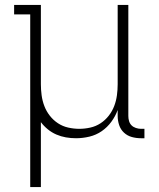

<svg xmlns="http://www.w3.org/2000/svg" viewBox="-20 -550 640 775"><path d="M102 205V-492H37V-530H145V-210Q145 -188 148 -165.5Q151 -143 159 -122Q167 -101 181 -83Q195 -65 214 -52.5Q233 -40 255.5 -35Q278 -30 300 -30Q322 -30 344.5 -35Q367 -40 386 -52.5Q405 -65 419 -83Q433 -101 441 -122Q449 -143 452 -165.5Q455 -188 455 -210V-530H498V-82Q498 -71 501 -61Q504 -51 511 -44Q518 -37 528.5 -33.5Q539 -30 549 -30H563V8H549Q530 8 512 3Q494 -2 480.5 -14.5Q467 -27 461 -45Q455 -63 455 -82V-106Q446 -81 429.5 -58.5Q413 -36 390.5 -20.5Q368 -5 341 1.5Q314 8 287 8Q266 8 246 4.5Q226 1 207.5 -7Q189 -15 173 -28Q157 -41 145 -57V205Z"/></svg>

Font: Iosevka Curly Slab XLtEx
Style: Regular
Weight: 200
Width: 7
Monospace: yes
Designer: Belleve Invis
Foundry: Belleve Invis
Version: Version 11.1.0; ttfautohint (v1.8.3)